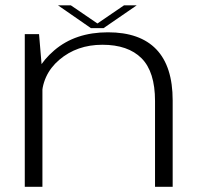

<svg xmlns="http://www.w3.org/2000/svg" viewBox="-20 -720 770 740"><path d="M75.5 0H143.5V-433.5L130.5 -588.5H75.5ZM577.5 0H645.5V-333Q645.5 -464 582.5 -529.8Q519.5 -595.5 396 -595.5Q270.5 -595.5 189.2 -526Q108 -456.5 108 -374.5L140.5 -339.5Q140.5 -431.5 208.5 -489.5Q276.5 -547.5 374.5 -547.5Q473.5 -547.5 525.5 -495.5Q577.5 -443.5 577.5 -330.5ZM330.5 -611.5H379L507 -699.5H458L355.5 -629.5L253 -699.5H203.5Z"/></svg>

Font: Anybody Expanded Light
Style: Regular
Weight: 300
Width: 7
Version: Version 1.113;gftools[0.9.25]